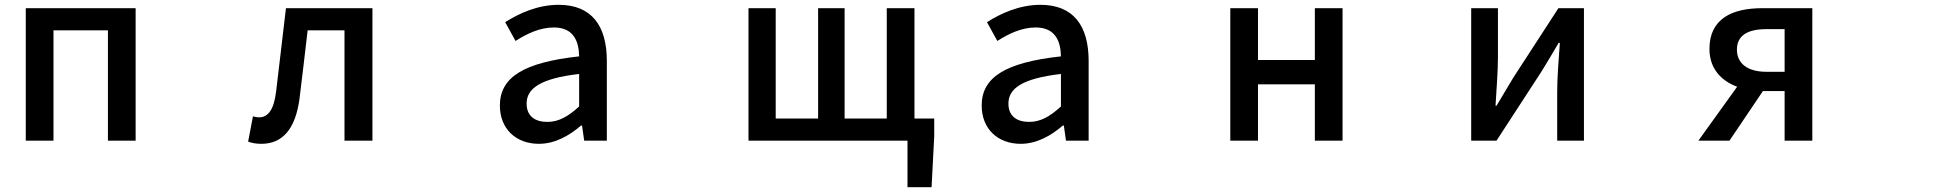

<svg xmlns="http://www.w3.org/2000/svg" viewBox="-20 -562 8040 797"><path d="M87 -528V22H202V-436H428V22H543V-528Z M1065 35C1154 35 1206 -28 1223 -150C1235 -246 1246 -342 1257 -436H1410V22H1526V-528H1167C1153 -412 1140 -296 1126 -181C1117 -106 1092 -75 1056 -75C1046 -75 1038 -77 1030 -79L1010 26C1027 32 1043 35 1065 35Z M2217 35C2283 35 2342 2 2392 -41H2396L2405 22H2499V-309C2499 -455 2436 -542 2299 -542C2211 -542 2134 -506 2077 -470L2120 -392C2167 -422 2221 -448 2279 -448C2360 -448 2383 -392 2384 -328C2155 -303 2055 -242 2055 -124C2055 -27 2122 35 2217 35ZM2166 -132C2166 -194 2221 -236 2384 -255V-120C2339 -79 2300 -56 2252 -56C2203 -56 2166 -78 2166 -132Z M3087 -528V22H3747V215H3847L3858 4V-70H3776V-528H3661V-70H3486V-528H3376V-70H3200V-528Z M4217 35C4283 35 4342 2 4392 -41H4396L4405 22H4499V-309C4499 -455 4436 -542 4299 -542C4211 -542 4134 -506 4077 -470L4120 -392C4167 -422 4221 -448 4279 -448C4360 -448 4383 -392 4384 -328C4155 -303 4055 -242 4055 -124C4055 -27 4122 35 4217 35ZM4166 -132C4166 -194 4221 -236 4384 -255V-120C4339 -79 4300 -56 4252 -56C4203 -56 4166 -78 4166 -132Z M5087 -528V22H5202V-212H5438V22H5553V-528H5438V-313H5202V-528Z M6087 -528V22H6192L6380 -267C6400 -299 6430 -350 6450 -384H6455C6450 -313 6444 -240 6444 -183V22H6555V-528H6449L6262 -240C6243 -207 6211 -156 6192 -123H6188C6192 -193 6198 -266 6198 -323V-528Z M7299 -184H7388V22H7503V-528H7295C7171 -528 7076 -485 7076 -359C7076 -276 7126 -226 7191 -202L7030 22H7159L7298 -184ZM7190 -356C7190 -415 7235 -441 7312 -441H7388V-264H7312C7235 -264 7190 -298 7190 -356Z"/></svg>

Font: コーポレート・ロゴ ver3 Medium
Style: Regular
Weight: 500
Designer: [KANA_main] LOGOTYPE.JP [Source Han Sans] Ryoko NISHIZUKA 西塚涼子 (kana, bopomofo & ideographs); Paul D. Hunt (Latin, Greek
Version: Version 12.001;FEAKit 1.0